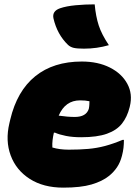

<svg xmlns="http://www.w3.org/2000/svg" viewBox="-20 -846 640 880"><path d="M355 -564Q429 -564 483.5 -536.5Q538 -509 563.5 -462Q589 -415 575 -358L574 -354Q563 -310 539 -279.5Q515 -249 470 -233Q425 -217 352 -217Q313 -217 282.5 -223Q252 -229 232 -238H227Q223 -221 221 -204Q219 -187 220 -170Q253 -160 295 -160Q344 -160 384 -163.5Q424 -167 461.5 -177Q499 -187 542 -205H548Q548 -186 546 -168.5Q544 -151 539 -132Q531 -101 516 -79Q501 -57 480 -40Q449 -15 399.5 -0.5Q350 14 270 14Q179 14 116.5 -26Q54 -66 29 -133.5Q4 -201 23 -281L27 -298Q58 -429 141.5 -496.5Q225 -564 355 -564ZM347 -386Q279 -386 249 -316Q270 -313 288 -311.5Q306 -310 323 -310Q375 -310 387 -347Q389 -357 389.5 -366Q390 -375 390 -382Q373 -386 347 -386ZM414 -826Q419 -771 432.5 -729.5Q446 -688 479 -639Q424 -623 365 -623Q334 -623 318.5 -626.5Q303 -630 292 -640Q242 -688 225 -762Q218 -795 255 -808Q284 -818 327 -822Q370 -826 414 -826Z"/></svg>

Font: Recursive Mn Csl St XBk
Style: Italic
Weight: 1000
Italic angle: -15°
Monospace: yes
Version: Version 1.079;hotconv 1.0.112;makeotfexe 2.5.65598; ttfautoh